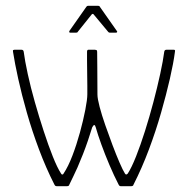

<svg xmlns="http://www.w3.org/2000/svg" viewBox="-20 -644 650 664"><path d="M168 -6Q139 -63 115 -127Q91 -191 73 -254Q55 -317 43 -371.5Q31 -426 25 -465Q24 -470 26 -471Q28 -472 30 -472H54Q61 -472 62 -465Q66 -434 76 -388Q86 -342 100.5 -291Q115 -240 131 -191Q147 -142 162.5 -103Q178 -64 191 -44Q193 -40 196 -40.5Q199 -41 200 -44Q216 -68 230.5 -106Q245 -144 256.5 -186Q268 -228 275 -264Q282 -300 282 -318Q282 -327 282 -347Q282 -367 281.5 -390.5Q281 -414 281 -434.5Q281 -455 281 -465Q281 -472 286 -472H308Q310 -472 313 -471Q316 -470 316 -465Q316 -446 316.5 -411Q317 -376 317 -317Q317 -303 324.5 -274.5Q332 -246 344 -211.5Q356 -177 369 -142.5Q382 -108 393.5 -81.5Q405 -55 412 -44Q416 -37 422 -44Q435 -64 450.5 -103Q466 -142 481.5 -191Q497 -240 510.5 -291Q524 -342 534 -388Q544 -434 548 -465Q549 -472 556 -472H580Q583 -472 584.5 -471Q586 -470 585 -465Q580 -426 567.5 -371.5Q555 -317 537 -254Q519 -191 495 -127Q471 -63 442 -6Q441 -2 438.5 -1Q436 0 434 0H399Q396 0 394 -1Q392 -2 390 -6Q374 -37 358.5 -73.5Q343 -110 330.5 -144.5Q318 -179 311 -204Q307 -219 299 -204Q292 -181 284 -157.5Q276 -134 267 -111Q258 -88 248 -65Q241 -50 234 -35Q227 -20 220 -6Q219 -2 216.5 -1Q214 0 212 0H178Q174 0 172 -1Q170 -2 168 -6ZM223 -531Q220 -531 219.5 -533Q219 -535 220 -537L279 -621Q281 -624 285 -624H319Q324 -624 325 -621L384 -537Q386 -535 385 -533Q384 -531 381 -531H360Q356 -531 354 -534L304 -594Q301 -598 297 -594L249 -534Q248 -531 243 -531Z"/></svg>

Font: Glory Thin
Style: Regular
Weight: 100
Designer: Robert Leuschke
Foundry: Robert Leuschke
Version: Version 1.011